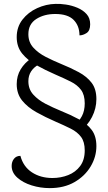

<svg xmlns="http://www.w3.org/2000/svg" viewBox="-20 -711 556 988"><path d="M140 -410 178 -378Q154 -365 140 -343.5Q126 -322 126 -293Q126 -252 151.5 -224Q177 -196 215 -176.5Q253 -157 292 -141Q344 -120 385.5 -97.5Q427 -75 451.5 -43Q476 -11 476 41Q476 96 446.5 145.5Q417 195 363.5 226Q310 257 236 257Q188 257 143 243Q98 229 69 203Q40 177 40 143Q40 121 52 106Q64 91 85 91Q100 147 144.5 176Q189 205 250 205Q293 205 331 190Q369 175 392.5 143.5Q416 112 416 63Q416 19 397 -6.5Q378 -32 344 -49Q310 -66 266 -85Q213 -108 167.5 -133.5Q122 -159 94 -193.5Q66 -228 66 -278Q66 -321 86.5 -354.5Q107 -388 140 -410ZM390 -34 362 -69Q387 -86 401.5 -113.5Q416 -141 416 -179Q416 -223 397 -248.5Q378 -274 344 -291Q310 -308 266 -327Q213 -350 167.5 -375.5Q122 -401 94 -435.5Q66 -470 66 -520Q66 -572 95.5 -610Q125 -648 171 -669Q217 -690 266 -691Q289 -692 319.5 -687.5Q350 -683 378.5 -671Q407 -659 425.5 -638.5Q444 -618 444 -586Q444 -553 425.5 -541Q407 -529 389 -529Q389 -578 359 -608.5Q329 -639 264 -639Q207 -639 166.5 -613Q126 -587 126 -535Q126 -494 151.5 -466Q177 -438 215 -418.5Q253 -399 292 -383Q344 -362 385.5 -339.5Q427 -317 451.5 -285Q476 -253 476 -201Q476 -153 453.5 -109Q431 -65 390 -34Z"/></svg>

Font: Karma Variable Light
Style: Regular
Weight: 300
Designer: Joana Correia
Foundry: Indian Type Foundry
Version: Version 3.000